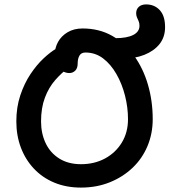

<svg xmlns="http://www.w3.org/2000/svg" viewBox="-20 -840 778 870"><path d="M531 -574Q500 -574 485 -591Q470 -608 470 -632Q470 -650 478 -658.5Q486 -667 502 -667Q555 -667 583.5 -681.5Q612 -696 612 -723Q612 -736 608 -744.5Q604 -753 600.5 -761.5Q597 -770 597 -780Q597 -798 609 -809Q621 -820 642 -820Q680 -820 704 -794Q728 -768 728 -717Q728 -672 703 -640.5Q678 -609 634 -591.5Q590 -574 531 -574ZM347 10Q280 10 226 -12.5Q172 -35 133.5 -76Q95 -117 74.5 -171.5Q54 -226 54 -290Q54 -354 72 -408Q90 -462 118 -504Q146 -546 177 -575Q208 -604 234.5 -619.5Q261 -635 275 -635Q289 -635 298.5 -630.5Q308 -626 318 -612Q335 -588 325 -568.5Q315 -549 293 -535Q260 -511 230.5 -477.5Q201 -444 183.5 -397.5Q166 -351 166 -290Q166 -236 186.5 -192Q207 -148 248 -122Q289 -96 347 -96Q408 -96 456 -122Q504 -148 532 -194Q560 -240 560 -300Q560 -353 546.5 -406.5Q533 -460 507.5 -504.5Q482 -549 447 -575.5Q412 -602 367 -602Q348 -602 340 -588Q332 -574 332 -553Q332 -531 321 -520Q310 -509 294 -509Q278 -509 263 -518Q248 -527 238 -545.5Q228 -564 228 -590Q228 -623 243 -650Q258 -677 286.5 -694Q315 -711 354 -711Q429 -711 487.5 -678Q546 -645 587.5 -587.5Q629 -530 650.5 -456Q672 -382 672 -300Q672 -235 648.5 -178.5Q625 -122 581 -80Q537 -38 477.5 -14Q418 10 347 10Z"/></svg>

Font: Shantell Sans Medium
Style: Regular
Weight: 500
Designer: Stephen Nixon, Anya Danilova, Shantell Martin
Foundry: Arrow Type
Version: Version 1.011;[c5ecc13dd]